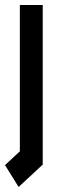

<svg xmlns="http://www.w3.org/2000/svg" viewBox="-20 -498 230 764"><path d="M54 246 0 159 59 104V-478H150V157Z"/></svg>

Font: Turret Road ExtraBold
Style: Regular
Weight: 800
Designer: Noponies
Foundry: Noponies
Version: Version 1.001; ttfautohint (v1.8)